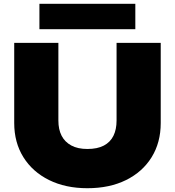

<svg xmlns="http://www.w3.org/2000/svg" viewBox="-20 -976 924 1013"><path d="M288 -340Q288 -293 305 -260Q322 -227 356 -208.5Q390 -190 441 -190Q494 -190 528 -208Q562 -226 578.5 -259.5Q595 -293 595 -340V-750H828V-327Q828 -224 780 -146.5Q732 -69 645 -26Q558 17 441 17Q326 17 239 -26Q152 -69 103.5 -146.5Q55 -224 55 -327V-750H288ZM188 -822V-956H694V-822Z"/></svg>

Font: Unbounded ExtraBold
Style: Regular
Weight: 800
Designer: Luke Prowse, Jean-Baptiste Morizot, Fátima Lázaro, Florian Runge
Foundry: NaN
Version: Version 1.701;gftools[0.9.28.dev5+ged2979d]